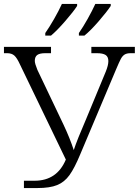

<svg xmlns="http://www.w3.org/2000/svg" viewBox="-20 -951 702 971"><path d="M101 -37H155Q268 -37 313 -144L81 -625Q66 -658 52.5 -670Q39 -682 16 -682H0V-714H238V-682H209Q181 -682 168.5 -673Q156 -664 156 -643Q156 -630 169 -598L301 -321Q334 -251 353 -192Q370 -244 416 -350L515 -589Q528 -621 528 -642Q528 -664 514 -673Q500 -682 470 -682H442V-714H662V-682H641Q621 -682 610 -675Q599 -668 591 -653Q583 -638 567 -600L386 -171Q357 -101 331.5 -65.5Q306 -30 269 -15Q232 0 169 0H101ZM209 -784Q230 -814 253.5 -855Q277 -896 293 -931H370V-921Q352 -893 310.5 -845Q269 -797 238 -771H209ZM379 -784Q400 -814 423 -855Q446 -896 462 -931H540V-921Q521 -892 479.5 -844Q438 -796 407 -771H379Z"/></svg>

Font: Noto Serif Light
Style: Regular
Weight: 300
Designer: Monotype Design Team
Foundry: Monotype Imaging Inc.
Version: Version 1.001